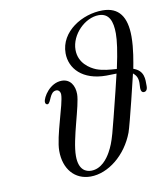

<svg xmlns="http://www.w3.org/2000/svg" viewBox="-81 -773 735 852"><g transform="rotate(-10 286.5 -347.5)"><path d="M116 -350C116 -344 119 -338 126 -338C143 -340 143 -392 175 -392C185 -392 193 -383 193 -370C193 -327 141 -192 141 -125C141 -43 188 11 259 11C339 11 422 -56 458 -152C470 -185 522 -402 523 -407C533 -398 544 -388 544 -361C544 -353 543 -345 543 -337C543 -323 549 -317 556 -317C563 -317 573 -321 573 -341C573 -373 576 -410 528 -427C533 -455 545 -513 545 -570C545 -658 512 -706 438 -706C347 -706 244 -645 244 -547C244 -478 298 -418 405 -418C420 -418 436 -419 451 -419L433 -344C386 -157 381 -127 355 -80C341 -55 312 -14 266 -14C244 -14 210 -25 210 -90C210 -167 263 -308 263 -360C263 -398 244 -430 206 -430C152 -430 116 -371 116 -350ZM290 -554C290 -623 356 -688 418 -688C465 -688 479 -649 479 -595C479 -564 473 -516 456 -439C425 -441 394 -443 365 -454C338 -465 290 -494 290 -554Z"/></g></svg>

Font: CMU Serif
Style: Italic
Weight: 500
Italic angle: -14.04°
Version: Version 0.7.0